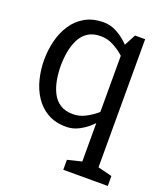

<svg xmlns="http://www.w3.org/2000/svg" viewBox="-131 -600 775 892"><g transform="rotate(20 256.5 -154.0)"><path d="M355.8 -443.3 385.8 -500H435.8V200H355.8ZM397.5 -346.7Q397.5 -346.7 384.7 -361.2Q371.8 -375.7 349.2 -394.8Q326.7 -414 298.6 -428.5Q270.5 -443 239.2 -443L229.2 -508Q262.2 -508 291.7 -492.5Q321.2 -477 345.4 -454.2Q369.7 -431.5 387.4 -408.8Q405.2 -386 414.7 -370.5Q424.2 -355 424.2 -355ZM397.5 -153.3 424.2 -145Q424.2 -145 414.7 -129.5Q405.2 -114 387.4 -91.2Q369.7 -68.5 345.4 -45.8Q321.2 -23 291.7 -7.5Q262.2 8 229.2 8L239.2 -58Q270.5 -58 298.6 -72.5Q326.7 -87 349.2 -105.7Q371.8 -124.3 384.7 -138.8Q397.5 -153.3 397.5 -153.3ZM239.2 -58 229.2 8Q175.5 8 137.2 -14Q98.8 -36 74.6 -73Q50.3 -110 38.9 -156Q27.5 -202 27.5 -250Q27.5 -298 38.9 -344Q50.3 -390 74.6 -427Q98.8 -464 137.2 -486Q175.5 -508 229.2 -508L239.2 -443Q200.3 -443 175.2 -426.7Q150.2 -410.3 135.9 -382.2Q121.7 -354.2 115.6 -319.8Q109.5 -285.3 109.5 -250Q109.5 -214.8 115.6 -180.8Q121.7 -146.8 135.9 -118.8Q150.2 -90.7 175.2 -74.3Q200.3 -58 239.2 -58ZM425.8 200 419.2 129.2 505.8 150.8V200ZM285.8 200V150.8L370.8 130L365.8 200Z"/></g></svg>

Font: Epunda Slab Light
Style: Regular
Weight: 300
Designer: Simon Atzbach
Foundry: typofactur
Version: Version 1.102